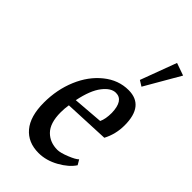

<svg xmlns="http://www.w3.org/2000/svg" viewBox="-246 -872 965 965"><g transform="rotate(45 236.5 -389.0)"><path d="M339.8 -315.4Q352.5 -341.8 352.5 -385.7Q350.1 -471.7 295.9 -471.7Q261.7 -471.7 229.5 -430.2Q196.8 -388.7 179.2 -302.7ZM414.1 -270.5 172.9 -259.8Q168.5 -234.4 168.5 -206.1Q168.5 -129.4 203.6 -94.2Q237.3 -60.5 290 -60.5Q311.5 -60.5 350.8 -76.4Q390.1 -92.3 401.4 -104.5L417 -78.1Q393.1 -41 340.6 -11.7Q288.1 17.6 234.4 17.6Q159.2 17.6 116.7 -32.7Q74.2 -83 74.2 -180.7Q74.2 -272.9 107.4 -351.8Q140.6 -430.7 200.2 -478.5Q259.8 -526.4 331.1 -526.4Q442.4 -526.4 442.4 -386.7Q442.4 -323.7 414.1 -270.5ZM473.1 -771.5 364.7 -584 335 -602.5 406.7 -794.9Z"/></g></svg>

Font: Neuton
Style: Italic
Weight: 400
Italic angle: -9°
Designer: Brian M Zick
Version: Version 1.32